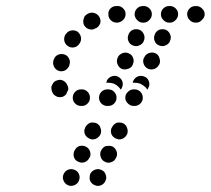

<svg xmlns="http://www.w3.org/2000/svg" viewBox="-20 -588 698 636"><path d="M204 25Q214 30 225 26Q236 22 241 12V11Q246 1 242 -10Q238 -21 228 -25Q217 -30 206 -26Q196 -22 191 -12Q186 -1 190 9Q194 20 204 25ZM278 9Q280 15 284 19Q288 23 293 25Q303 30 314 26Q324 22 329 12V11Q332 6 332 1Q332 -5 330 -10Q328 -15 325 -19Q321 -23 316 -25Q306 -30 295 -26Q284 -22 279 -12Q277 -7 277 -1Q276 4 278 9ZM240 -52Q250 -47 261 -51Q271 -55 276 -65L277 -66Q282 -76 278 -87Q274 -98 263 -103Q253 -107 242 -104Q232 -100 227 -89L226 -88Q222 -78 225 -67Q229 -56 240 -52ZM328 -52Q333 -49 338 -49Q344 -49 349 -51Q354 -53 358 -56Q362 -60 364 -65L365 -66Q370 -77 366 -87Q362 -98 352 -103Q347 -105 341 -105Q336 -105 330 -104Q325 -102 321 -98Q317 -94 315 -89L314 -88Q310 -78 314 -67Q318 -56 328 -52ZM276 -129Q280 -127 286 -126Q291 -126 297 -128Q302 -130 306 -134Q310 -137 312 -142L313 -143Q317 -154 313 -164Q310 -175 299 -180Q294 -182 289 -182Q283 -183 278 -181Q273 -179 269 -175Q265 -171 263 -167L262 -165Q257 -155 261 -144Q265 -134 276 -129ZM364 -129Q369 -127 374 -126Q379 -126 385 -128Q390 -130 394 -134Q398 -137 400 -142L401 -143Q405 -154 401 -164Q398 -175 387 -180Q382 -182 377 -182Q371 -183 366 -181Q361 -179 357 -175Q353 -171 351 -166L350 -165Q345 -155 349 -144Q353 -134 364 -129ZM278 -264Q278 -276 270 -284Q262 -292 251 -292H249Q237 -292 229 -284Q221 -276 221 -264Q221 -253 229 -245Q237 -237 249 -237H251Q262 -237 270 -245Q278 -253 278 -264ZM366 -264Q366 -276 358 -284Q350 -292 338 -292H336Q324 -292 316 -284Q308 -276 308 -264Q308 -253 316 -245Q324 -237 336 -237H338Q350 -237 358 -245Q366 -253 366 -264ZM453 -264Q453 -276 445 -284Q437 -292 425 -292H423Q412 -292 404 -284Q395 -276 395 -264Q395 -253 404 -245Q412 -237 423 -237H425Q437 -237 445 -245Q453 -253 453 -264ZM166 -269Q161 -272 157 -276Q154 -280 152 -286Q152 -287 151 -289Q150 -294 150 -299Q151 -305 154 -309Q156 -314 161 -318Q165 -321 170 -322Q181 -326 191 -320Q201 -314 204 -303Q204 -303 205 -302Q206 -299 206 -296Q206 -293 206 -290Q204 -287 202 -283Q201 -280 200 -277Q198 -274 194 -271Q191 -269 187 -267Q181 -266 176 -266Q170 -267 166 -269ZM421 -320 422 -321Q427 -331 437 -335Q448 -339 459 -334Q469 -330 473 -319Q477 -308 472 -298L471 -297Q471 -295 470 -294Q469 -292 468 -291Q465 -296 461 -300Q453 -307 444 -311Q435 -314 425 -314H423Q421 -314 420 -314Q420 -316 420 -317Q421 -318 421 -320ZM334 -320V-321Q339 -331 350 -335Q361 -339 371 -334Q381 -329 385 -319Q389 -308 384 -298V-297Q383 -295 382 -294Q381 -292 380 -291Q377 -296 373 -300Q366 -307 357 -311Q348 -314 338 -314H336Q334 -314 332 -314Q332 -316 333 -317Q333 -318 334 -320ZM175 -353Q186 -350 196 -355Q206 -361 210 -372V-374Q214 -385 208 -395Q203 -405 192 -408Q181 -411 171 -406Q161 -401 158 -390L157 -388Q154 -377 159 -367Q164 -357 175 -353ZM383 -360Q393 -356 404 -360Q415 -363 420 -374V-375Q425 -385 421 -396Q417 -407 407 -411Q397 -416 386 -412Q375 -408 370 -398V-397Q365 -387 369 -376Q373 -365 383 -360ZM471 -360Q481 -356 492 -360Q502 -364 507 -374L508 -375Q512 -385 508 -396Q505 -407 494 -412Q484 -416 473 -412Q462 -408 458 -398L457 -397Q452 -387 456 -376Q460 -365 471 -360ZM193 -453Q194 -448 197 -443Q200 -439 204 -436Q214 -429 225 -431Q236 -433 243 -443L244 -445Q247 -449 248 -454Q249 -460 248 -465Q247 -471 244 -475Q241 -480 237 -483Q228 -489 216 -487Q205 -485 199 -476L197 -474Q194 -469 193 -464Q192 -459 193 -453ZM419 -438Q429 -433 440 -437Q451 -441 456 -451V-452Q461 -462 457 -473Q453 -484 443 -489Q432 -493 422 -490Q411 -486 406 -475V-474Q401 -464 405 -453Q409 -442 419 -438ZM506 -438Q517 -433 527 -437Q538 -441 543 -451V-452Q548 -463 544 -473Q540 -484 530 -489Q520 -493 509 -490Q498 -486 493 -475V-474Q488 -464 492 -453Q496 -442 506 -438ZM257 -525Q255 -520 256 -514Q256 -509 259 -504Q265 -494 276 -491Q287 -488 296 -494L299 -495Q308 -500 312 -511Q315 -522 309 -532Q303 -542 292 -545Q281 -548 272 -543L270 -542Q265 -539 261 -535Q258 -530 257 -525ZM339 -540Q339 -529 347 -521Q355 -513 367 -513H369Q380 -514 388 -522Q396 -530 396 -542Q396 -553 387 -561Q379 -569 368 -568H365Q354 -568 346 -560Q338 -552 339 -540ZM426 -541Q426 -530 434 -522Q442 -513 453 -513H456Q467 -513 475 -522Q483 -530 483 -541Q483 -552 475 -560Q467 -568 456 -568H453Q442 -568 434 -560Q426 -552 426 -541ZM513 -541Q513 -530 521 -522Q529 -513 540 -513H543Q554 -513 562 -522Q570 -530 570 -541Q570 -552 562 -560Q554 -568 543 -568H540Q529 -568 521 -560Q513 -552 513 -541ZM600 -541Q600 -530 608 -522Q616 -513 628 -513H630Q641 -513 649 -522Q658 -530 658 -541Q658 -552 649 -560Q641 -568 630 -568H628Q616 -568 608 -560Q600 -552 600 -541Z"/></svg>

Font: FRB American Cursive Guidelines Dotted Ultra
Style: Bold Italic
Weight: 1000
Italic angle: -25°
Version: Version 2.0;Modular Font Editor K font №1